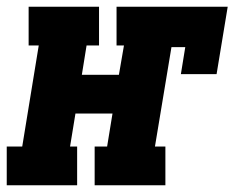

<svg xmlns="http://www.w3.org/2000/svg" viewBox="-56 -550 696 570"><path d="M-36 0V-115H10L59 -415H29V-530H238V-415H201L187 -328H297L312 -415H290V-530H620L587 -330H481L494 -410H453L404 -115H435V0H225V-115H262L278 -213H168L152 -115H173V0Z"/></svg>

Font: Iosevka Curly Slab HvExObl
Style: Regular
Weight: 900
Width: 7
Italic angle: -9°
Monospace: yes
Designer: Belleve Invis
Foundry: Belleve Invis
Version: Version 11.1.0; ttfautohint (v1.8.3)